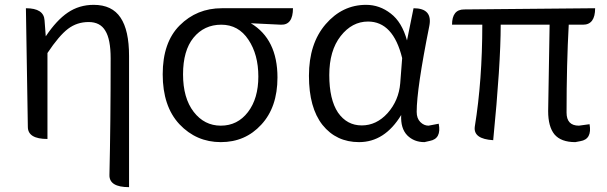

<svg xmlns="http://www.w3.org/2000/svg" viewBox="-20 -574 2506 793"><path d="M513 199Q431 199 432 149Q437 -66 437 -333Q437 -412 415 -447Q394 -483 346 -483Q298 -483 261 -455Q224 -427 176 -355V0Q95 0 95 -50L87 -540Q161 -540 164 -490L169 -424Q214 -491 260 -522Q307 -554 367 -554Q443 -554 478 -501Q513 -449 513 -343V199Z M721 -61Q652 -135 652 -267Q652 -399 722 -469Q793 -540 896 -540H1190Q1190 -470 1140 -472L1016 -478Q1126 -412 1126 -254Q1126 -131 1059 -59Q993 13 892 13Q791 13 721 -61ZM892 -55Q961 -55 1004 -111Q1047 -167 1047 -258Q1047 -349 1006 -410Q965 -472 894 -472Q823 -472 779 -418Q736 -365 736 -267Q736 -169 780 -112Q824 -55 892 -55Z M1463 13Q1369 13 1312 -58Q1256 -129 1256 -261Q1256 -394 1325 -474Q1394 -554 1492 -554Q1548 -554 1594 -518Q1640 -483 1661 -407L1688 -540Q1768 -540 1753 -466Q1701 -207 1701 -112Q1701 -85 1716 -70Q1731 -55 1750 -55L1792 -63Q1804 -1 1755 8L1733 13Q1690 13 1662 -15Q1634 -44 1637 -99Q1569 13 1463 13ZM1376 -109Q1413 -56 1474 -56Q1535 -56 1581 -107Q1627 -159 1633 -230L1641 -334Q1604 -485 1500 -485Q1434 -485 1387 -425Q1340 -365 1340 -264Q1340 -163 1376 -109Z M2244 -115 2250 -472H2048Q2048 -309 2017 5Q1934 0 1941 -51Q1972 -242 1972 -472H1847Q1847 -535 1897 -535L2438 -540Q2438 -472 2388 -472H2329Q2320 -309 2320 -109Q2320 -55 2371 -55L2415 -61Q2426 1 2377 9L2356 13Q2297 13 2270 -19Q2244 -51 2244 -115Z"/></svg>

Font: Swei Half Moon CJK TC
Style: DemiLight
Weight: 350
Version: Version 2.125